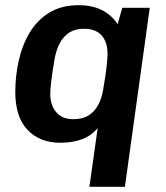

<svg xmlns="http://www.w3.org/2000/svg" viewBox="-20 -541 640 741"><path d="M325 180 357 -47Q333 -17 296 -3.5Q259 10 213 10Q134 10 86.5 -39.5Q39 -89 39 -186Q39 -246 52 -305.5Q65 -365 93.5 -413.5Q122 -462 169 -491.5Q216 -521 285 -521Q334 -521 371.5 -503Q409 -485 434 -448L452 -511H558L462 180ZM263 -81Q299 -81 322.5 -96Q346 -111 359.5 -137Q373 -163 378 -194Q383 -222 387 -250Q391 -278 393 -300Q395 -322 395 -333Q395 -379 372 -404.5Q349 -430 304 -430Q270 -430 247 -415Q224 -400 210.5 -374Q197 -348 191 -315Q182 -263 178 -229.5Q174 -196 174 -178Q174 -135 197 -108Q220 -81 263 -81Z"/></svg>

Font: Chivo Mono SemiBold
Style: Italic
Weight: 600
Italic angle: -8.05°
Monospace: yes
Version: Version 1.008